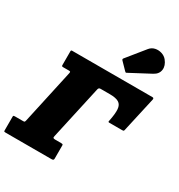

<svg xmlns="http://www.w3.org/2000/svg" viewBox="-271 -1222 1290 1382"><g transform="rotate(30 374.5 -531.5)"><path d="M152.5 -615H106.5Q99.5 -615 96.5 -616.8Q93.5 -618.5 93.5 -626V-740.5Q93.5 -750 102 -750H770Q783.5 -750 780.5 -735.5L715.5 -445Q714 -438 710.8 -436.5Q707.5 -435 700.5 -435H594Q586.5 -435 585.2 -437.5Q584 -440 585.5 -447Q599 -512 596.2 -548.5Q593.5 -585 569.2 -600Q545 -615 494 -615H416.5Q407 -615 403 -610Q399 -605 397.5 -596.5L300 -155Q297 -143 300.5 -139Q304 -135 316.5 -135H366Q373 -135 377.5 -133.5Q382 -132 382 -125V-15Q382 -5.5 377.2 -2.8Q372.5 0 363.5 0H-17.5Q-25 0 -28.2 -1.2Q-31.5 -2.5 -31.5 -10V-126Q-31.5 -132.5 -27.5 -133.8Q-23.5 -135 -17 -135H51.5Q60 -135 62.5 -138.2Q65 -141.5 67 -150L165.5 -600Q167.5 -610 165 -612.5Q162.5 -615 152.5 -615ZM709.5 -1030Q739.5 -993 734.5 -956Q729.5 -919 691 -898.5L523 -809.5Q517.5 -806 514.5 -807Q511.5 -808 507.5 -812.5L451 -870.5Q442.5 -879.5 451.5 -888.5L568.5 -1033Q586.5 -1055 613.2 -1060.8Q640 -1066.5 666.5 -1058.2Q693 -1050 709.5 -1030Z"/></g></svg>

Font: Besley* Narrow Fatface
Style: Italic
Weight: 900
Width: 4
Italic angle: -13°
Designer: Owen Earl
Foundry: indestructible type*
Version: Version 3.000; ttfautohint (v1.8.3)